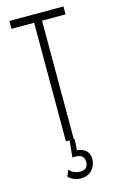

<svg xmlns="http://www.w3.org/2000/svg" viewBox="-124 -675 562 915"><g transform="rotate(-15 156.5 -217.5)"><path d="M133 0V-585H21V-624H288V-585H172V0ZM156 189Q123 189 96 165L109 133Q119 145 133 151Q147 157 163 157Q201 157 201 119Q201 100 190.5 91Q180 82 162 82H143L151 0H176L173 54Q204 58 218.5 73.5Q233 89 233 113Q233 144 213 166.5Q193 189 156 189Z"/></g></svg>

Font: Inconsolata ExtraCondensed Light
Style: Regular
Weight: 300
Width: 2
Monospace: yes
Designer: Raph Levien, Cyreal, Brenton Simpson
Foundry: Raph Levien, Cyreal, Google
Version: Version 3.100; ttfautohint (v1.8.4.7-5d5b)